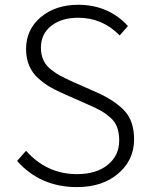

<svg xmlns="http://www.w3.org/2000/svg" viewBox="-20 -762 619 795"><path d="M298.8 12.7Q146.5 12.7 50.8 -95.7L87.9 -137.7Q173.8 -41 298.8 -41Q378.9 -41 426.3 -79.6Q473.6 -118.2 473.6 -180.7Q473.6 -211.9 464.8 -235.4Q456.1 -258.8 435.5 -276.4Q415 -293.9 396.5 -304.2Q377.9 -314.5 344.7 -329.1L236.3 -377Q206.1 -390.6 184.6 -403.3Q163.1 -416 138.7 -437.5Q114.3 -459 101.1 -489.7Q87.9 -520.5 87.9 -558.6Q87.9 -639.6 148.9 -690.9Q210 -742.2 303.7 -742.2Q428.7 -742.2 509.8 -654.3L475.6 -615.2Q404.3 -688.5 303.7 -688.5Q234.4 -688.5 191.9 -654.8Q149.4 -621.1 149.4 -564.5Q149.4 -535.2 160.2 -512.2Q170.9 -489.3 192.9 -472.7Q214.8 -456.1 230.5 -447.8Q246.1 -439.5 273.4 -426.8L381.8 -378.9Q456.1 -345.7 495.6 -303.2Q535.2 -260.7 535.2 -184.6Q535.2 -99.6 469.7 -43.5Q404.3 12.7 298.8 12.7Z"/></svg>

Font: Bpmf Zihi Sans Light
Style: Light
Weight: 300
Foundry: But Ko
Version: Version 1.320